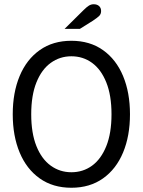

<svg xmlns="http://www.w3.org/2000/svg" viewBox="-20 -872 672 904"><path d="M316 12Q229 12 167 -32Q105 -76 72.5 -154Q40 -232 40 -334Q40 -436 72.5 -514Q105 -592 167 -636Q229 -680 316 -680Q403 -680 465 -636Q527 -592 559.5 -514Q592 -436 592 -334Q592 -232 559.5 -154Q527 -76 465 -32Q403 12 316 12ZM316 -61Q371 -61 413.5 -92Q456 -123 480.5 -184Q505 -245 505 -334Q505 -423 480.5 -484Q456 -545 413.5 -576Q371 -607 316 -607Q262 -607 219 -576Q176 -545 151.5 -484Q127 -423 127 -334Q127 -245 151.5 -184Q176 -123 219 -92Q262 -61 316 -61ZM284 -736 373 -824Q388 -839 398.5 -845.5Q409 -852 421 -852Q437 -852 446.5 -843.5Q456 -835 456 -820Q456 -806 447 -797Q438 -788 415 -773L356 -736Z"/></svg>

Font: Atkinson Hyperlegible Mono ExtraLight
Style: Regular
Weight: 400
Monospace: yes
Version: Version 2.001